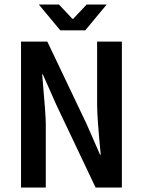

<svg xmlns="http://www.w3.org/2000/svg" viewBox="-20 -840 640 860"><path d="M368.2 -819.8H458L361.8 -704.1H250L153.8 -819.8H244.1L304.2 -755.9H308.1ZM168.9 -506.8Q185.1 -325.7 185.1 -286.1V0H74.2V-653.8H191.9L367.2 -286.1L428.2 -147H431.2Q415 -312 415 -370.1V-653.8H525.9V0H408.2L232.9 -369.1L171.9 -506.8Z"/></svg>

Font: SourceCodePro-Semibold
Style: Regular
Weight: 600
Monospace: yes
Designer: Paul D. Hunt
Foundry: Adobe Systems Incorporated
Version: Version 1.009;PS 1.000;hotconv 1.0.70;makeotf.lib2.5.5900